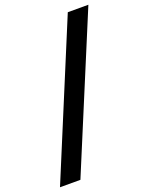

<svg xmlns="http://www.w3.org/2000/svg" viewBox="-177 -820 807 1043"><g transform="rotate(-20 226.0 -298.5)"><path d="M468 -738H349L-16 141H102Z"/></g></svg>

Font: Roboto Serif 36pt
Style: Bold
Weight: 700
Version: Version 1.008